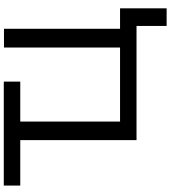

<svg xmlns="http://www.w3.org/2000/svg" viewBox="37 -777 900 1014"><g transform="rotate(-90 487.0 -270.0)"><path d="M842 -86V-699H743V-86H352V-613H563V-700H14V-613H254V1H857V160H950V-86Z"/></g></svg>

Font: AWKNG-Font Medium
Style: Regular
Weight: 500
Designer: Awakening Church
Foundry: Awakening Church
Version: Version 1.700;PS 001.700;hotconv 1.0.88;makeotf.lib2.5.64775